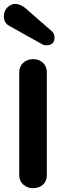

<svg xmlns="http://www.w3.org/2000/svg" viewBox="-20 -964 344 1000"><path d="M112 -922C96 -935 79 -942 62 -944C29 -944 0 -916 0 -880C0 -857 9 -840 27 -830L195 -736C202 -733 208 -728 219 -728C249 -728 264 -741 264 -768C264 -782 259 -794 248 -803ZM152 16C195 16 224 -11 224 -51V-587C224 -628 195 -656 152 -656C112 -656 80 -628 80 -587V-51C80 -12 112 16 152 16Z"/></svg>

Font: Dongle
Style: Bold
Weight: 700
Designer: Yanghee Ryu
Foundry: Yanghee Ryu
Version: Version 2.000